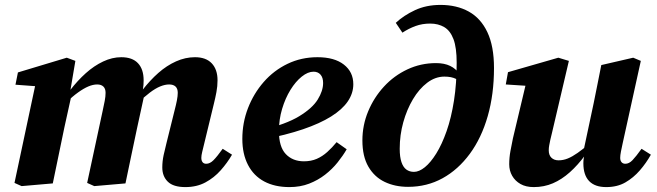

<svg xmlns="http://www.w3.org/2000/svg" viewBox="-20 -747 2676 782"><path d="M68 11 39 -2 129 -425 178 -392 43 -402 53 -452 252 -512 287 -499 264 -363H272L242 -227Q230 -170 218.5 -113.5Q207 -57 195 0ZM364 11 335 -2 398 -295Q403 -318 406.5 -336Q410 -354 410 -369Q410 -386 401 -394.5Q392 -403 376 -403Q359 -403 340 -395Q321 -387 298 -370.5Q275 -354 248 -328L245 -380H266Q296 -419 329.5 -449Q363 -479 400 -496.5Q437 -514 474 -514Q519 -514 542 -489.5Q565 -465 565 -420Q565 -400 562.5 -386Q560 -372 558 -358L567 -357L538 -224Q526 -168 514.5 -112.5Q503 -57 491 0ZM735 15Q686 15 663.5 -7Q641 -29 641 -65Q641 -90 646.5 -115.5Q652 -141 658 -164L691 -297Q697 -320 700.5 -338Q704 -356 704 -369Q704 -386 695 -394.5Q686 -403 669 -403Q652 -403 632.5 -395Q613 -387 590.5 -370Q568 -353 540 -326L537 -380H560Q591 -420 625 -450Q659 -480 697 -497Q735 -514 774 -514Q819 -514 842.5 -489Q866 -464 866 -420Q866 -396 861.5 -372Q857 -348 851 -324L811 -159Q807 -142 803.5 -128Q800 -114 800 -104Q800 -93 805 -86.5Q810 -80 820 -80Q835 -80 849.5 -94.5Q864 -109 887 -141L925 -117Q906 -84 879 -53.5Q852 -23 816.5 -4Q781 15 735 15Z M1159 15Q1099 15 1056 -8Q1013 -31 990 -75.5Q967 -120 967 -181Q967 -247 990 -306.5Q1013 -366 1054 -413Q1095 -460 1151 -487Q1207 -514 1273 -514Q1342 -514 1380.5 -484Q1419 -454 1419 -404Q1419 -367 1396.5 -334Q1374 -301 1328.5 -272.5Q1283 -244 1214 -220.5Q1145 -197 1051 -179L1049 -218Q1145 -241 1198.5 -273.5Q1252 -306 1274 -341.5Q1296 -377 1296 -409Q1296 -431 1285.5 -443Q1275 -455 1257 -455Q1234 -455 1209 -435Q1184 -415 1163 -381Q1142 -347 1129 -303.5Q1116 -260 1116 -213Q1116 -149 1144 -119.5Q1172 -90 1218 -90Q1247 -90 1270 -100Q1293 -110 1313 -128Q1333 -146 1351 -168L1392 -139Q1377 -113 1355 -85.5Q1333 -58 1304 -35.5Q1275 -13 1239 1Q1203 15 1159 15Z M1642 14Q1589 14 1547 -6Q1505 -26 1480.5 -68Q1456 -110 1456 -175Q1456 -237 1479.5 -293.5Q1503 -350 1544 -394.5Q1585 -439 1639.5 -464.5Q1694 -490 1756 -490Q1790 -490 1813.5 -478.5Q1837 -467 1850 -447L1881 -446L1867 -399Q1856 -416 1837.5 -425.5Q1819 -435 1790 -435Q1753 -435 1720 -410Q1687 -385 1662 -343Q1637 -301 1622.5 -249Q1608 -197 1608 -141Q1608 -108 1615 -87Q1622 -66 1635 -56.5Q1648 -47 1666 -47Q1687 -47 1710.5 -66Q1734 -85 1757 -122Q1780 -159 1799 -213Q1818 -267 1829 -337Q1840 -407 1840 -491Q1840 -553 1827 -587.5Q1814 -622 1789.5 -636.5Q1765 -651 1732 -651Q1700 -651 1672.5 -641Q1645 -631 1619 -614L1592 -654Q1624 -684 1670 -705.5Q1716 -727 1774 -727Q1840 -727 1889 -700Q1938 -673 1965 -616Q1992 -559 1992 -470Q1992 -363 1966.5 -274Q1941 -185 1893.5 -120.5Q1846 -56 1782.5 -21Q1719 14 1642 14Z M2154 15Q2122 15 2100 2.5Q2078 -10 2066 -31Q2054 -52 2054 -78Q2054 -105 2059 -132Q2064 -159 2069 -183L2127 -427L2163 -395L2040 -403L2049 -453L2254 -512L2297 -499L2228 -205Q2224 -190 2221.5 -178Q2219 -166 2217 -155.5Q2215 -145 2215 -135Q2215 -115 2226 -104.5Q2237 -94 2255 -94Q2274 -94 2292.5 -101.5Q2311 -109 2333 -124.5Q2355 -140 2382 -163L2391 -116H2364Q2334 -75 2301 -45.5Q2268 -16 2232 -0.5Q2196 15 2154 15ZM2449 15Q2403 15 2379.5 -9.5Q2356 -34 2356 -82Q2356 -92 2357.5 -102.5Q2359 -113 2362 -125H2355L2398 -327Q2406 -366 2413.5 -404Q2421 -442 2429 -482L2559 -512L2590 -499L2516 -163Q2512 -145 2509 -129.5Q2506 -114 2506 -104Q2506 -93 2511.5 -86.5Q2517 -80 2527 -80Q2542 -80 2556 -94.5Q2570 -109 2593 -141L2631 -117Q2612 -83 2586 -53Q2560 -23 2527 -4Q2494 15 2449 15Z"/></svg>

Font: Source Serif 4
Style: Bold Italic
Weight: 700
Italic angle: -12°
Designer: Frank Grießhammer
Foundry: Adobe Systems Incorporated
Version: Version 4.004;hotconv 1.0.116;makeotfexe 2.5.65601